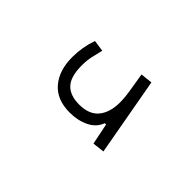

<svg xmlns="http://www.w3.org/2000/svg" viewBox="-57 -513 699 699"><g transform="rotate(-45 293.0 -163.5)"><path d="M168.9 -2 163.6 -47.9 245.1 -64.5V-71.3Q213.9 -82.5 198 -115Q182.1 -147.5 182.1 -189Q182.1 -255.4 222.7 -290.3Q263.2 -325.2 332 -325.2Q382.8 -325.2 431.6 -308.1L425.3 -264.2Q404.3 -269.5 382.8 -274.4Q361.3 -279.3 335 -279.3Q276.9 -279.3 252 -255.6Q227.1 -231.9 227.1 -185.5Q227.1 -134.3 256.6 -109.9Q286.1 -85.4 337.9 -85.4Q364.3 -85.4 399.2 -91.3Q434.1 -97.2 465.3 -102.1L470.2 -56.2Z"/></g></svg>

Font: Cascadia Code NF ExtraLight
Style: Regular
Weight: 200
Monospace: yes
Designer: Aaron Bell
Foundry: Saja Typeworks
Version: Version 2404.023; ttfautohint (v1.8.4)